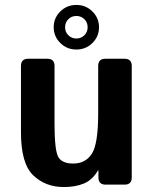

<svg xmlns="http://www.w3.org/2000/svg" viewBox="-20 -752 623 782"><path d="M198.7 -641.1Q198.7 -678.7 225.6 -705.3Q252.4 -731.9 291 -731.9Q329.6 -731.9 356.4 -705.3Q383.3 -678.7 383.3 -641.1Q383.3 -603.5 356.4 -576.9Q329.6 -550.3 291 -550.3Q252.4 -550.3 225.6 -576.9Q198.7 -603.5 198.7 -641.1ZM245.1 -641.1Q245.1 -621.6 258.3 -608.4Q271.5 -595.2 291 -595.2Q310.5 -595.2 323.7 -608.4Q336.9 -621.6 336.9 -641.1Q336.9 -660.6 323.7 -673.8Q310.5 -687 291 -687Q271.5 -687 258.3 -673.8Q245.1 -660.6 245.1 -641.1ZM65.4 -212.9V-483.4Q65.4 -512.7 94.7 -512.7H172.9Q202.1 -512.7 202.1 -483.4V-248Q202.1 -141.6 216.8 -113.8Q231.4 -85.9 278.3 -85.9Q328.1 -85.9 354 -125.7Q379.9 -165.5 379.9 -291V-483.4Q379.9 -512.7 409.2 -512.7H487.3Q516.6 -512.7 516.6 -483.4V-29.3Q516.6 0 487.3 0H410.2Q380.9 0 380.9 -29.3V-57.6H378.9Q356.4 -19 321.8 -4.6Q287.1 9.8 239.7 9.8Q165 9.8 115.2 -38.1Q65.4 -85.9 65.4 -212.9Z"/></svg>

Font: Istok
Style: Bold
Weight: 700
Designer: Andrey V. Panov
Foundry: Andrey V. Panov
Version: Version 1.0.1